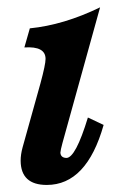

<svg xmlns="http://www.w3.org/2000/svg" viewBox="-20 -492 339 531"><path d="M47.4 -360.8 62.5 -413.6Q156.2 -422.9 256.8 -471.7L152.8 -96.7Q147.5 -77.1 147 -69.8Q147.9 -55.7 163.6 -55.2Q189 -55.2 223.1 -167L266.6 -146.5Q219.7 19.5 109.4 19.5Q37.6 19.5 37.1 -47.4Q37.1 -64.9 42.5 -84.5L91.8 -261.2Q106 -313.5 106 -329.1Q106 -364.7 47.4 -360.8Z"/></svg>

Font: Accordance
Style: Bold-Italic
Weight: 700
Italic angle: -11°
Version: Version 1.2 (build January 31, 2020) Miklal Software Solutio